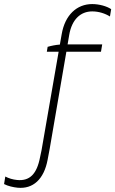

<svg xmlns="http://www.w3.org/2000/svg" viewBox="-128 -738 566 943"><path d="M106 46 116 -7 198 -484H368L374 -520H204L212 -567C225 -642 267 -682 325 -682C357 -682 388 -672 412 -657L418 -693C396 -708 358 -718 325 -718C249 -718 191 -664 175 -570L166 -519C147 -518 123 -513 106 -508L102 -484H160L76 0L69 33C53 118 17 152 -44 146C-65 144 -85 138 -102 129L-108 166C-89 176 -62 182 -41 184C34 191 88 143 106 46Z"/></svg>

Font: Fixel Text 20240404 ExtraLight
Style: Italic
Weight: 200
Width: 4
Italic angle: -10°
Designer: AlfaBravo + MacPaw
Foundry: Kyrylo Tkachov, Marchela Mozhyna, Serhii Makarenko, Maria Weinstein, Zakhar Kryvoshyya
Version: Version 1.211;Glyphs 3.2 (3225)